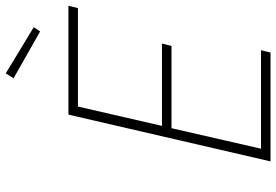

<svg xmlns="http://www.w3.org/2000/svg" viewBox="-166 -791 957 665"><g transform="rotate(-90 312.5 -458.5)"><path d="M391 -917 551 -820 536 -798 374 -890ZM86 0 248 -700H625L617 -667H276L209 -376H494L486 -343H201L130 -33H471L463 0Z"/></g></svg>

Font: Titillium Web ExtraLight
Style: Italic
Weight: 275
Italic angle: -13°
Version: Version 1.002;PS 57.000;hotconv 1.0.70;makeotf.lib2.5.55311